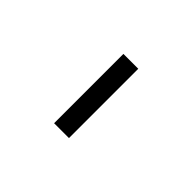

<svg xmlns="http://www.w3.org/2000/svg" viewBox="39 -890 521 521"><g transform="rotate(-45 300.0 -629.5)"><path d="M167 -601V-658H433V-601Z"/></g></svg>

Font: SauceCodePro NFM
Style: Regular
Weight: 400
Monospace: yes
Designer: Paul D. Hunt, Teo Tuominen
Foundry: Adobe
Version: Version 2.042;hotconv 1.1.0;makeotfexe 2.6.0;Nerd Fonts 3.3.